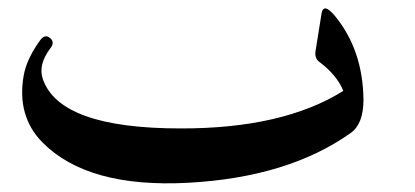

<svg xmlns="http://www.w3.org/2000/svg" viewBox="-20 -405 966 447"><path d="M78.6 -73.7Q18.6 -134.8 35.2 -229.5Q42 -267.6 73.2 -311Q84.5 -326.7 96.7 -316.4Q108.4 -306.6 97.2 -292.5Q68.4 -254.4 79.6 -221.2Q119.1 -106 400.4 -106Q638.7 -105.5 779.3 -193.4Q764.6 -230 723.1 -261.2Q712.4 -269.5 714.4 -284.7L728.5 -373Q732.9 -400.4 760.3 -367.2Q824.7 -288.6 826.2 -173.3Q826.2 -116.7 796.9 -95.7Q651.4 7.8 418.5 20.5Q184.1 33.2 78.6 -73.7Z"/></svg>

Font: Amiri
Style: Bold Slanted
Weight: 700
Italic angle: 9°
Designer: Khaled Hosny
Version: Version 000.107